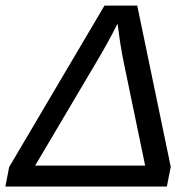

<svg xmlns="http://www.w3.org/2000/svg" viewBox="-65 -679 686 699"><path d="M-45.4 0 -31.7 -70.8 315.4 -658.7H434.6L556.6 -71.8L542.5 0ZM362.8 -592.8Q328.1 -523.4 288.6 -457.5L63 -76.2H463.4L384.3 -457.5Q373 -513.7 365.2 -577.6Z"/></svg>

Font: Liberation Mono
Style: Italic
Weight: 400
Italic angle: -12°
Monospace: yes
Designer: Steve Matteson
Foundry: Ascender Corporation
Version: Version 2.1.5